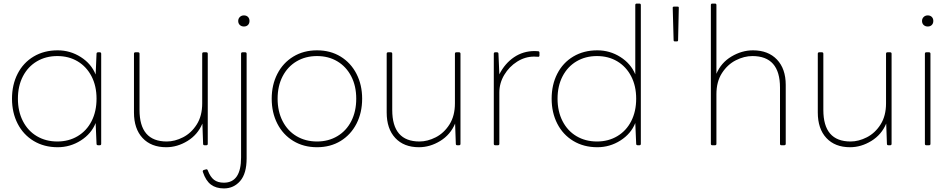

<svg xmlns="http://www.w3.org/2000/svg" viewBox="-20 -798 5308 1072"><path d="M528 -506H537Q545 -506 545 -498V5Q545 13 537 13H528Q519 13 519 5L514 -111Q490 -51 431 -13.5Q372 24 302 24Q226 24 168 -11Q110 -46 78.5 -107.5Q47 -169 47 -247Q47 -325 78.5 -386.5Q110 -448 168 -482.5Q226 -517 302 -517Q372 -517 431 -479.5Q490 -442 514 -382L519 -498Q519 -506 528 -506ZM519 -247Q519 -318 491 -372Q463 -426 413.5 -455.5Q364 -485 300 -485Q236 -485 186 -455.5Q136 -426 108 -372Q80 -318 80 -247Q80 -176 108 -121.5Q136 -67 186 -37.5Q236 -8 300 -8Q364 -8 414 -38Q464 -68 491.5 -122Q519 -176 519 -247Z M908 24Q824 24 776 -27.5Q728 -79 728 -170V-498Q728 -506 736 -506H751Q759 -506 759 -498V-184Q759 -8 911 -8Q956 -8 1002 -31.5Q1048 -55 1078.5 -103Q1109 -151 1109 -221V-498Q1109 -506 1117 -506H1132Q1140 -506 1140 -498V5Q1140 13 1132 13H1122Q1114 13 1114 5L1110 -108Q1084 -46 1027 -11Q970 24 908 24Z M1342 -712Q1356 -712 1364.5 -703.5Q1373 -695 1373 -681Q1373 -667 1364.5 -658.5Q1356 -650 1342 -650Q1328 -650 1319 -658.5Q1310 -667 1310 -681Q1310 -694 1319 -703Q1328 -712 1342 -712ZM1133 147Q1138 147 1140 153Q1154 190 1175 206Q1196 222 1230 222Q1326 222 1326 81V-498Q1326 -506 1334 -506H1349Q1357 -506 1357 -498V86Q1357 171 1321 212.5Q1285 254 1230 254Q1186 254 1157.5 232.5Q1129 211 1113 163Q1112 162 1112 159Q1112 153 1118 151L1129 148Q1130 147 1133 147Z M1497 -247Q1497 -324 1528.5 -385.5Q1560 -447 1617.5 -482Q1675 -517 1750 -517Q1825 -517 1882 -482Q1939 -447 1970.5 -385.5Q2002 -324 2002 -247Q2002 -169 1970.5 -107.5Q1939 -46 1882 -11Q1825 24 1750 24Q1675 24 1617.5 -11Q1560 -46 1528.5 -107.5Q1497 -169 1497 -247ZM1969 -247Q1969 -318 1941 -372Q1913 -426 1863.5 -455.5Q1814 -485 1750 -485Q1686 -485 1636 -455.5Q1586 -426 1558 -372Q1530 -318 1530 -247Q1530 -176 1558 -121.5Q1586 -67 1636 -37.5Q1686 -8 1750 -8Q1814 -8 1864 -38Q1914 -68 1941.5 -122Q1969 -176 1969 -247Z M2319 24Q2235 24 2187 -27.5Q2139 -79 2139 -170V-498Q2139 -506 2147 -506H2162Q2170 -506 2170 -498V-184Q2170 -8 2322 -8Q2367 -8 2413 -31.5Q2459 -55 2489.5 -103Q2520 -151 2520 -221V-498Q2520 -506 2528 -506H2543Q2551 -506 2551 -498V5Q2551 13 2543 13H2533Q2525 13 2525 5L2521 -108Q2495 -46 2438 -11Q2381 24 2319 24Z M2965 -513Q2979 -513 2985 -512Q2992 -511 2992 -504V-489Q2992 -481 2986 -481L2962 -482Q2912 -482 2867.5 -454Q2823 -426 2795.5 -380Q2768 -334 2768 -282V5Q2768 13 2760 13H2745Q2737 13 2737 5V-498Q2737 -506 2745 -506H2755Q2763 -506 2763 -498L2768 -383Q2799 -444 2850 -478.5Q2901 -513 2965 -513Z M3535 -778H3550Q3558 -778 3558 -770V5Q3558 13 3550 13H3541Q3532 13 3532 5L3527 -111Q3503 -51 3444 -13.5Q3385 24 3315 24Q3239 24 3181 -11Q3123 -46 3091.5 -107.5Q3060 -169 3060 -247Q3060 -325 3091.5 -386.5Q3123 -448 3181 -482.5Q3239 -517 3315 -517Q3385 -517 3443.5 -480Q3502 -443 3527 -383V-770Q3527 -778 3535 -778ZM3532 -247Q3532 -318 3504 -372Q3476 -426 3426.5 -455.5Q3377 -485 3313 -485Q3249 -485 3199 -455.5Q3149 -426 3121 -372Q3093 -318 3093 -247Q3093 -176 3121 -121.5Q3149 -67 3199 -37.5Q3249 -8 3313 -8Q3377 -8 3427 -38Q3477 -68 3504.5 -122Q3532 -176 3532 -247Z M3743 -761H3764Q3770 -761 3770 -755L3766 -574Q3766 -567 3760 -567H3747Q3741 -567 3741 -574L3736 -755Q3736 -761 3743 -761Z M4184 -517Q4269 -517 4318 -465.5Q4367 -414 4367 -324V5Q4367 13 4358 13H4343Q4335 13 4335 5V-309Q4335 -485 4181 -485Q4135 -485 4088.5 -461.5Q4042 -438 4011 -390Q3980 -342 3980 -272V5Q3980 13 3972 13H3957Q3949 13 3949 5V-770Q3949 -778 3957 -778H3972Q3980 -778 3980 -770V-386Q4006 -448 4064 -482.5Q4122 -517 4184 -517Z M4726 24Q4642 24 4594 -27.5Q4546 -79 4546 -170V-498Q4546 -506 4554 -506H4569Q4577 -506 4577 -498V-184Q4577 -8 4729 -8Q4774 -8 4820 -31.5Q4866 -55 4896.5 -103Q4927 -151 4927 -221V-498Q4927 -506 4935 -506H4950Q4958 -506 4958 -498V5Q4958 13 4950 13H4940Q4932 13 4932 5L4928 -108Q4902 -46 4845 -11Q4788 24 4726 24Z M5160 -712Q5174 -712 5182.5 -703.5Q5191 -695 5191 -681Q5191 -667 5182.5 -658.5Q5174 -650 5160 -650Q5146 -650 5137 -658.5Q5128 -667 5128 -681Q5128 -694 5137 -703Q5146 -712 5160 -712ZM5152 -506H5167Q5175 -506 5175 -498V5Q5175 13 5167 13H5152Q5144 13 5144 5V-498Q5144 -506 5152 -506Z"/></svg>

Font: LINE Seed JP_TTF Thin
Style: Regular
Weight: 250
Designer: LY Corporation & Fontrix & Fontworks
Version: Version 1.008